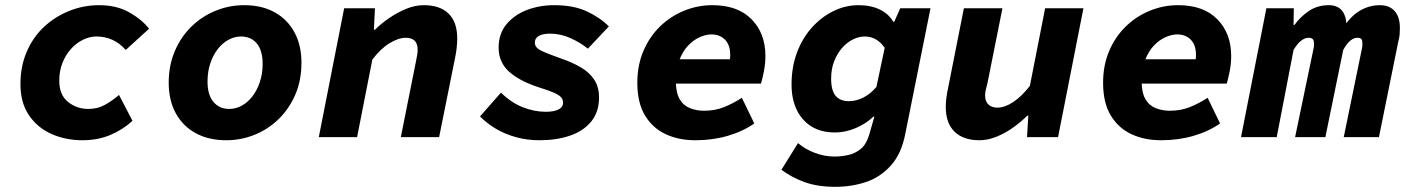

<svg xmlns="http://www.w3.org/2000/svg" viewBox="-20 -530 5440 742"><path d="M299 12Q234 12 179.5 -12Q125 -36 92 -84.5Q59 -133 59 -205Q59 -274 83.5 -330.5Q108 -387 150.5 -426.5Q193 -466 248 -488Q303 -510 363 -510Q431 -510 480 -482Q529 -454 556 -419L466 -337Q442 -364 413.5 -376.5Q385 -389 353 -389Q327 -389 301 -376.5Q275 -364 254 -340.5Q233 -317 221 -286Q209 -255 209 -219Q209 -163 243 -136Q277 -109 321 -109Q357 -109 385 -124.5Q413 -140 440 -163L492 -63Q455 -29 406.5 -8.5Q358 12 299 12Z M855 12Q786 12 736 -15.5Q686 -43 659 -93Q632 -143 632 -210Q632 -278 656 -333.5Q680 -389 721 -428.5Q762 -468 814.5 -489Q867 -510 923 -510Q992 -510 1041.5 -482.5Q1091 -455 1118 -405Q1145 -355 1145 -288Q1145 -220 1121.5 -165Q1098 -110 1057 -70Q1016 -30 963.5 -9Q911 12 855 12ZM866 -109Q891 -109 914 -121.5Q937 -134 955 -157Q973 -180 984 -212.5Q995 -245 995 -283Q995 -335 972.5 -362Q950 -389 911 -389Q887 -389 863.5 -376.5Q840 -364 822 -341Q804 -318 793 -286Q782 -254 782 -215Q782 -163 805 -136Q828 -109 866 -109Z M1212 0 1310 -498H1429L1425 -415H1429Q1453 -439 1484.5 -460.5Q1516 -482 1550 -496Q1584 -510 1618 -510Q1680 -510 1713.5 -477.5Q1747 -445 1747 -381Q1747 -365 1745 -346Q1743 -327 1739 -308L1677 0H1529L1587 -290Q1590 -305 1592 -316.5Q1594 -328 1594 -338Q1594 -361 1582.5 -372.5Q1571 -384 1548 -384Q1520 -384 1485.5 -363Q1451 -342 1419 -300L1360 0Z M2065 12Q2018 12 1975.5 0.5Q1933 -11 1898 -31.5Q1863 -52 1835 -80L1916 -172Q1956 -133 2000.5 -115.5Q2045 -98 2089 -98Q2121 -98 2138.5 -107Q2156 -116 2156 -133Q2156 -146 2147.5 -155Q2139 -164 2119 -172.5Q2099 -181 2064 -192Q1989 -216 1948 -252.5Q1907 -289 1907 -346Q1907 -400 1937.5 -436.5Q1968 -473 2016.5 -491.5Q2065 -510 2122 -510Q2196 -510 2247 -486.5Q2298 -463 2333 -428L2252 -342Q2222 -366 2184 -383Q2146 -400 2105 -400Q2079 -400 2063 -391.5Q2047 -383 2047 -365Q2047 -347 2069 -335.5Q2091 -324 2148 -304Q2192 -289 2225 -269.5Q2258 -250 2276.5 -222Q2295 -194 2295 -153Q2295 -97 2264.5 -60Q2234 -23 2182 -5.5Q2130 12 2065 12Z M2667 12Q2603 12 2552.5 -11.5Q2502 -35 2472.5 -84Q2443 -133 2443 -210Q2443 -278 2466.5 -333Q2490 -388 2530.5 -427.5Q2571 -467 2623.5 -488.5Q2676 -510 2733 -510Q2831 -510 2884.5 -455.5Q2938 -401 2938 -314Q2938 -282 2931.5 -251Q2925 -220 2921 -207H2554L2570 -301H2837L2796 -279Q2798 -288 2800 -297.5Q2802 -307 2802 -317Q2802 -356 2782 -376.5Q2762 -397 2729 -397Q2708 -397 2683.5 -386Q2659 -375 2638.5 -353Q2618 -331 2605 -297Q2592 -263 2592 -216Q2592 -172 2606.5 -147Q2621 -122 2646.5 -112Q2672 -102 2701 -102Q2743 -102 2778 -116Q2813 -130 2847 -152L2895 -53Q2851 -22 2792.5 -5Q2734 12 2667 12Z M3208 192Q3139 192 3088.5 173.5Q3038 155 3000 126L3064 23Q3092 47 3129.5 61Q3167 75 3205 75Q3232 75 3258.5 69Q3285 63 3306.5 45.5Q3328 28 3339 -9L3359 -79H3355Q3327 -52 3287 -35Q3247 -18 3207 -18Q3128 -18 3083.5 -68.5Q3039 -119 3039 -203Q3039 -271 3060 -327Q3081 -383 3118 -424Q3155 -465 3201.5 -487.5Q3248 -510 3298 -510Q3346 -510 3380.5 -493Q3415 -476 3432 -446H3436L3459 -498H3576L3479 -15Q3464 64 3423 109.5Q3382 155 3326.5 173.5Q3271 192 3208 192ZM3260 -139Q3288 -139 3315.5 -152.5Q3343 -166 3367 -194L3399 -345Q3384 -367 3364.5 -378Q3345 -389 3322 -389Q3300 -389 3277 -378Q3254 -367 3235 -345.5Q3216 -324 3204 -294Q3192 -264 3192 -226Q3192 -180 3209.5 -159.5Q3227 -139 3260 -139Z M3765 12Q3703 12 3669 -21Q3635 -54 3635 -117Q3635 -134 3637.5 -153Q3640 -172 3644 -190L3705 -498H3854L3796 -208Q3792 -194 3789.5 -182.5Q3787 -171 3787 -161Q3787 -138 3800 -126Q3813 -114 3834 -114Q3863 -114 3895.5 -135.5Q3928 -157 3960 -198L4019 -498H4167L4069 0H3949L3954 -83H3950Q3926 -59 3896 -37.5Q3866 -16 3832 -2Q3798 12 3765 12Z M4467 12Q4403 12 4352.5 -11.5Q4302 -35 4272.5 -84Q4243 -133 4243 -210Q4243 -278 4266.5 -333Q4290 -388 4330.5 -427.5Q4371 -467 4423.5 -488.5Q4476 -510 4533 -510Q4631 -510 4684.5 -455.5Q4738 -401 4738 -314Q4738 -282 4731.5 -251Q4725 -220 4721 -207H4354L4370 -301H4637L4596 -279Q4598 -288 4600 -297.5Q4602 -307 4602 -317Q4602 -356 4582 -376.5Q4562 -397 4529 -397Q4508 -397 4483.5 -386Q4459 -375 4438.5 -353Q4418 -331 4405 -297Q4392 -263 4392 -216Q4392 -172 4406.5 -147Q4421 -122 4446.5 -112Q4472 -102 4501 -102Q4543 -102 4578 -116Q4613 -130 4647 -152L4695 -53Q4651 -22 4592.5 -5Q4534 12 4467 12Z M4776 0 4874 -498H4980L4979 -434H4983Q5004 -464 5037.5 -487Q5071 -510 5115 -510Q5147 -510 5164.5 -491Q5182 -472 5184 -431L5173 -425Q5199 -467 5235 -488.5Q5271 -510 5313 -510Q5349 -510 5369.5 -487.5Q5390 -465 5390 -421Q5390 -408 5389 -396.5Q5388 -385 5384 -370L5309 0H5173L5243 -341Q5245 -350 5245 -354Q5245 -358 5245 -362Q5245 -375 5240.5 -379.5Q5236 -384 5226 -384Q5212 -384 5198.5 -373Q5185 -362 5171 -337L5102 0H4985L5056 -341Q5058 -350 5058 -354Q5058 -358 5058 -362Q5058 -375 5052.5 -379.5Q5047 -384 5038 -384Q5023 -384 5008.5 -373Q4994 -362 4979 -337L4914 0Z"/></svg>

Font: Source Code Pro ExtraBold
Style: Italic
Weight: 800
Italic angle: -11°
Monospace: yes
Designer: Paul D. Hunt, Teo Tuominen
Foundry: Adobe Systems Incorporated
Version: Version 1.016;hotconv 1.0.116;makeotfexe 2.5.65601